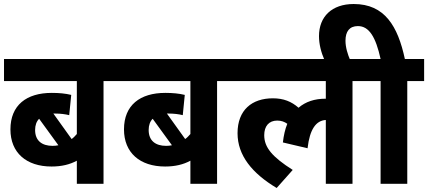

<svg xmlns="http://www.w3.org/2000/svg" viewBox="-20 -916 2134 957"><path d="M580 -512V-622H0V-512H363V-248C355 -239 347 -230 337 -223L246 -350C249 -350 252 -350 255 -350C281 -350 305 -347 325 -342L335 -443C306 -450 275 -453 238 -453C112 -453 32 -392 32 -271C32 -155 111 -86 237 -86C287 -86 328 -96 363 -115V0H496V-512ZM155 -268C155 -292 162 -311 175 -324L271 -192C262 -190 252 -189 242 -189C190 -189 155 -214 155 -268Z M1146 -512V-622H566V-512H929V-248C921 -239 913 -230 903 -223L812 -350C815 -350 818 -350 821 -350C847 -350 871 -347 891 -342L901 -443C872 -450 841 -453 804 -453C678 -453 598 -392 598 -271C598 -155 677 -86 803 -86C853 -86 894 -96 929 -115V0H1062V-512ZM721 -268C721 -292 728 -311 741 -324L837 -192C828 -190 818 -189 808 -189C756 -189 721 -214 721 -268Z M1132 -512H1604V-424H1602C1548 -424 1503 -409 1468 -379C1433 -410 1393 -426 1340 -426C1236 -426 1164 -368 1164 -252C1164 -141 1237 -52 1359 21L1439 -69C1337 -134 1297 -181 1297 -242C1297 -287 1320 -315 1362 -315C1382 -315 1398 -309 1412 -299C1401 -272 1394 -241 1390 -206L1513 -177C1524 -272 1555 -315 1604 -318V0H1737V-512H1820V-622H1132Z M2010 -512H2094V-622H1998C1963 -785 1898 -896 1743 -896C1634 -896 1570 -833 1570 -736C1570 -697 1580 -656 1598 -615H1726C1713 -645 1702 -680 1702 -713C1702 -759 1722 -786 1764 -786C1820 -786 1853 -731 1877 -622H1807V-512H1877V0H2010Z"/></svg>

Font: Noto Sans Devanagari SemiCondensed
Style: Bold
Weight: 700
Width: 4
Designer: Jelle Bosma - Monotype Design Team
Foundry: Monotype Imaging Inc.
Version: Version 2.004